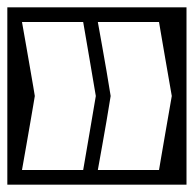

<svg xmlns="http://www.w3.org/2000/svg" viewBox="-40 -504 529 524"><path d="M55 -242 -20 -232V-484Q-14 -484 -7.5 -484Q-1 -484 5.2 -484Q11.5 -484 16.5 -484Q21.5 -484 24 -484Q61 -484 83.8 -484Q106.5 -484 119.2 -484Q132 -484 138 -484Q138 -484 138 -484Q138 -484 138 -484Q138 -484 138 -484Q138 -484 139.2 -474Q140.5 -464 141.8 -454Q143 -444 143 -444Q112 -444 90.8 -444Q69.5 -444 53 -444Q36.5 -444 20 -444Q20 -444 20 -444Q20 -444 20 -444Q20 -444 20 -444Q20 -444 20 -444Q20 -444 20 -444Q26.5 -408 32.2 -374.8Q38 -341.5 42.8 -313.8Q47.5 -286 50.8 -267.5Q54 -249 55 -242ZM55 -242Q54 -235.5 50.8 -216.8Q47.5 -198 42.8 -170.2Q38 -142.5 32.2 -109.2Q26.5 -76 20 -40Q20 -40 20 -40Q20 -40 20 -40Q20 -40 20 -40Q20 -40 20 -40Q20 -40 20 -40Q36.5 -40 53 -40Q69.5 -40 90.8 -40Q112 -40 143 -40Q143 -40 141.8 -30Q140.5 -20 139.2 -10Q138 0 138 0Q138 0 138 0Q138 0 138 0Q138 0 138 0Q132 0 119.2 0Q106.5 0 83.8 0Q61 0 24 0Q21.5 0 16.5 0Q11.5 0 5.2 0Q-1 0 -7.5 0Q-14 0 -20 0V-252ZM469 -253V0Q463 0 456.5 0Q450 0 443.8 0Q437.5 0 432.5 0Q427.5 0 425 0Q386 0 359.5 0Q333 0 317.5 0Q302 0 294 0Q294 0 294 0Q294 0 294 0Q294 0 294 0Q294 0 295.2 -10Q296.5 -20 297.8 -30Q299 -40 299 -40Q306 -40 316 -40Q326 -40 338.2 -40Q350.5 -40 364.5 -40Q378.5 -40 394 -40Q394 -40 394 -40Q394 -40 394 -40Q394 -40 398.5 -66.8Q403 -93.5 411 -139.5Q419 -185.5 429 -243Q429 -243 429 -243Q429 -243 429 -243Q429 -243 429 -243ZM469 -231 429 -241Q429 -241 429 -241Q429 -241 429 -241Q429 -241 429 -241Q419 -298.5 411 -344.5Q403 -390.5 398.5 -417.2Q394 -444 394 -444Q394 -444 394 -444Q394 -444 394 -444Q378.5 -444 364.5 -444Q350.5 -444 338.2 -444Q326 -444 316 -444Q306 -444 299 -444Q299 -444 297.8 -454Q296.5 -464 295.2 -474Q294 -484 294 -484Q294 -484 294 -484Q294 -484 294 -484Q294 -484 294 -484Q302 -484 317.5 -484Q333 -484 359.5 -484Q386 -484 425 -484Q427.5 -484 432.5 -484Q437.5 -484 443.8 -484Q450 -484 456.5 -484Q463 -484 469 -484ZM207 -484Q208.5 -484 207 -484Q205.5 -484 203 -484Q200.5 -484 198.8 -484Q197 -484 198 -484Q200.5 -484 207 -484Q213.5 -484 220.5 -484Q227.5 -484 231 -484Q242.5 -484 252.5 -484Q262.5 -484 271.2 -484Q280 -484 287.5 -484Q304.5 -484 315.5 -484Q326.5 -484 333.8 -484Q341 -484 345 -484Q345 -484 346.2 -474Q347.5 -464 348.8 -454Q350 -444 350 -444Q327 -444 309.2 -444Q291.5 -444 277.5 -444Q263.5 -444 251.5 -444Q239.5 -444 227 -444Q227 -444 227 -444Q227 -444 227 -444Q227 -444 220.5 -444Q214 -444 214 -444ZM262 -242 222 -239Q222 -239 222 -239Q222 -239 222 -239Q222 -239 222 -239Q213 -292.5 205 -339.2Q197 -386 192 -415Q187 -444 187 -444Q187 -444 187 -444Q187 -444 187 -444Q171.5 -444 157.5 -444Q143.5 -444 131.2 -444Q119 -444 109 -444Q99 -444 92 -444Q92 -444 90.8 -454Q89.5 -464 88.2 -474Q87 -484 87 -484Q90.5 -484 95.8 -484Q101 -484 109.5 -484Q118 -484 130 -484Q137.5 -484 146.5 -484Q155.5 -484 166 -484Q169.5 -484 176.8 -484Q184 -484 190.5 -484Q197 -484 199 -484Q200.5 -484 203.2 -484Q206 -484 209.5 -484Q213 -484 215.8 -484Q218.5 -484 220 -484Q221 -479 222 -474.2Q223 -469.5 223.8 -464.5Q224.5 -459.5 225.5 -454.5Q226.5 -449.5 227 -444Q233 -410.5 239 -377Q245 -343.5 250.8 -309.8Q256.5 -276 262 -242ZM207 0 214 -40Q214 -40 220.5 -40Q227 -40 227 -40Q227 -40 227 -40Q227 -40 227 -40Q239.5 -40 251.5 -40Q263.5 -40 277.5 -40Q291.5 -40 309.2 -40Q327 -40 350 -40Q350 -40 348.8 -30Q347.5 -20 346.2 -10Q345 0 345 0Q341 0 333.8 0Q326.5 0 315.5 0Q304.5 0 287.5 0Q280 0 271.2 0Q262.5 0 252.5 0Q242.5 0 231 0Q227.5 0 220.5 0Q213.5 0 207 0Q200.5 0 198 0Q197 0 198.8 0Q200.5 0 203 0Q205.5 0 207 0Q208.5 0 207 0ZM262 -242Q256.5 -208 250.8 -174.2Q245 -140.5 239 -107Q233 -73.5 227 -40Q226.5 -35 225.5 -29.8Q224.5 -24.5 223.8 -19.5Q223 -14.5 222 -9.8Q221 -5 220 0Q218.5 0 215.8 0Q213 0 209.5 0Q206 0 203.2 0Q200.5 0 199 0Q197 0 190.5 0Q184 0 176.8 0Q169.5 0 166 0Q155.5 0 146.5 0Q137.5 0 130 0Q118 0 109.5 0Q101 0 95.8 0Q90.5 0 87 0Q87 0 88.2 -10Q89.5 -20 90.8 -30Q92 -40 92 -40Q99 -40 109 -40Q119 -40 131.2 -40Q143.5 -40 157.5 -40Q171.5 -40 187 -40Q187 -40 187 -40Q187 -40 187 -40Q187 -40 192 -69Q197 -98 205 -144.8Q213 -191.5 222 -245Q222 -245 222 -245Q222 -245 222 -245Q222 -245 222 -245Z"/></svg>

Font: Honk
Style: Regular
Weight: 400
Designer: Noopur Datye & Yesha Goshar
Foundry: Ek Type
Version: Version 1.000